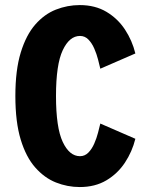

<svg xmlns="http://www.w3.org/2000/svg" viewBox="-20 -726 590 756"><path d="M294 10.5Q245.5 10.5 200.2 -7.5Q155 -25.5 118.8 -66.5Q82.5 -107.5 61.5 -176.5Q40.5 -245.5 40.5 -348Q40.5 -450.5 61.8 -519.5Q83 -588.5 119 -629.5Q155 -670.5 200.2 -688.2Q245.5 -706 294 -706Q354.5 -706 399 -679.5Q443.5 -653 472 -609.8Q500.5 -566.5 513 -515.5L375 -455.5Q371.5 -470.5 366 -492Q360.5 -513.5 351.2 -534.8Q342 -556 328.2 -570.2Q314.5 -584.5 295 -584.5Q253.5 -584.5 227 -528.2Q200.5 -472 200.5 -348Q200.5 -223.5 227 -167.2Q253.5 -111 295 -111Q314 -111 328 -125.2Q342 -139.5 351.2 -160.8Q360.5 -182 366 -203.5Q371.5 -225 375 -239.5L513 -179.5Q500.5 -129 472 -85.8Q443.5 -42.5 399 -16Q354.5 10.5 294 10.5Z"/></svg>

Font: Trispace SemiCondensed
Style: Bold
Weight: 700
Width: 4
Designer: Tyler Finck
Foundry: Etcetera Type Company
Version: Version 1.210; ttfautohint (v1.8.3)